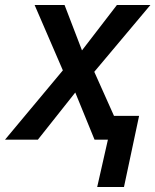

<svg xmlns="http://www.w3.org/2000/svg" viewBox="-48 -560 623 770"><path d="M253.9 -189 104 0H-27.8L204.1 -277.8L90.8 -540H210.9L280.8 -357.9L420.9 -540H555.2L330.1 -272L409.2 -95.2H509.8L449.2 189.9H341.8L384.8 0H331.1Z"/></svg>

Font: Open Sans Semibold
Style: Italic
Weight: 600
Italic angle: -12°
Foundry: Ascender Corporation
Version: Version 1.10